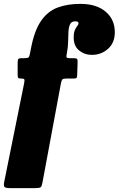

<svg xmlns="http://www.w3.org/2000/svg" viewBox="-58 -820 612 990"><path d="M-36 116.5 66 -388.5Q69.5 -405.5 67.5 -410.2Q65.5 -415 51.5 -415H50Q38 -415 35.5 -419Q33 -423 33 -435.5V-494Q33 -510 36 -515Q39 -520 55 -520H66Q83.5 -520 88.5 -523.8Q93.5 -527.5 95.5 -539L102 -572Q119.5 -663 153.8 -712.5Q188 -762 238.8 -781Q289.5 -800 356.5 -800Q439.5 -800 486.8 -759.8Q534 -719.5 534 -654Q534 -599.5 499 -568.2Q464 -537 416 -537Q378 -537 349.5 -560.2Q321 -583.5 322 -630Q322.5 -653 328.5 -666Q334.5 -679 340.8 -686.5Q347 -694 347 -700Q347 -710 330 -710Q311 -710 303.8 -695.8Q296.5 -681.5 295 -658Q293.5 -634.5 293.2 -606.2Q293 -578 287.5 -550L286 -542Q283.5 -529.5 285.2 -524.8Q287 -520 300.5 -520H323.5Q336.5 -520 339.8 -515.2Q343 -510.5 342 -494L340 -434Q339.5 -420.5 336.2 -417.8Q333 -415 321.5 -415H283Q267.5 -415 263.2 -410Q259 -405 256 -389.5L161 121Q157.5 140.5 151.8 145.2Q146 150 124 150H-5.5Q-31 150 -35.5 143Q-40 136 -36 116.5Z"/></svg>

Font: Besley* Condensed Fatface
Style: Italic
Weight: 900
Width: 3
Italic angle: -13°
Designer: Owen Earl
Foundry: indestructible type*
Version: Version 3.000; ttfautohint (v1.8.3)